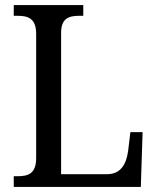

<svg xmlns="http://www.w3.org/2000/svg" viewBox="-20 -734 617 754"><path d="M34 0H533L540 -215H492L483 -140C476 -92 456 -50 401 -50H220V-605C220 -663 251 -672 293 -672H307V-714H34V-672H48C89 -672 122 -663 122 -601V-113C122 -51 89 -42 50 -42H34Z"/></svg>

Font: Noto Serif Ethiopic SmCn
Style: Regular
Weight: 400
Width: 4
Designer: Monotype Design Team
Foundry: Monotype Imaging Inc.
Version: Version 2.102